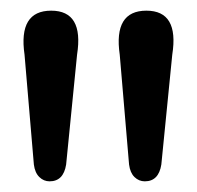

<svg xmlns="http://www.w3.org/2000/svg" viewBox="-20 -796 369 360"><path d="M251.5 -456Q240.5 -456 232.2 -464Q224 -472 222 -487.5L204.5 -693.5Q192.5 -776 254.5 -776Q316 -776 303 -693.5L282.5 -487.5Q277.5 -456 251.5 -456ZM73 -456Q62 -456 53.8 -464Q45.5 -472 43.5 -487.5L26 -693.5Q14 -776 76 -776Q137.5 -776 124.5 -693.5L104 -487.5Q99 -456 73 -456Z"/></svg>

Font: Fraunces 9pt SuperSoft
Style: Regular
Weight: 400
Version: Version 1.000;[b76b70a41]